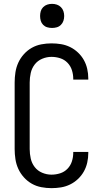

<svg xmlns="http://www.w3.org/2000/svg" viewBox="-20 -968 540 996"><path d="M247 8Q221 8 194.5 3Q168 -2 145 -15Q122 -28 104 -48Q86 -68 75 -92Q64 -116 60 -142.5Q56 -169 56 -195V-540Q56 -566 60 -592.5Q64 -619 75 -643Q86 -667 104 -687Q122 -707 145 -720Q168 -733 194.5 -738Q221 -743 247 -743Q272 -743 296.5 -739Q321 -735 343.5 -724Q366 -713 384.5 -695.5Q403 -678 415 -656.5Q427 -635 432.5 -610.5Q438 -586 438 -561V-555H360V-559Q360 -582 353 -604Q346 -626 330 -642.5Q314 -659 292 -666Q270 -673 247 -673Q222 -673 198.5 -663Q175 -653 160 -633.5Q145 -614 139.5 -589.5Q134 -565 134 -540V-195Q134 -170 139.5 -145.5Q145 -121 160 -101.5Q175 -82 198.5 -72Q222 -62 247 -62Q270 -62 292 -69Q314 -76 330 -92.5Q346 -109 353 -131Q360 -153 360 -176V-180H438V-174Q438 -149 432.5 -124.5Q427 -100 415 -78.5Q403 -57 384.5 -39.5Q366 -22 343.5 -11Q321 0 296.5 4Q272 8 247 8ZM250 -823Q237 -823 225 -826.5Q213 -830 204 -839Q195 -848 191.5 -860Q188 -872 188 -885Q188 -898 191.5 -910Q195 -922 204 -931Q213 -940 225 -944Q237 -948 250 -948Q263 -948 275 -944Q287 -940 296 -931Q305 -922 309 -910Q313 -898 313 -885Q313 -872 309 -860Q305 -848 296 -839Q287 -830 275 -826.5Q263 -823 250 -823Z"/></svg>

Font: Iosevka Fixed
Style: Regular
Weight: 400
Monospace: yes
Designer: Belleve Invis
Foundry: Belleve Invis
Version: Version 33.2.4